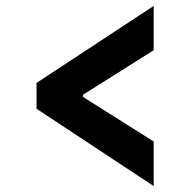

<svg xmlns="http://www.w3.org/2000/svg" viewBox="-20 -624 640 646"><path d="M103 -258V-345L497 -604V-455L259 -305V-298L497 -148V2Z"/></svg>

Font: IBM Plex Thai
Style: Bold
Weight: 700
Designer: Mike Abbink, Paul van der Laan, Pieter van Rosmalen, Ben Mitchell, Mark Frömberg
Foundry: Bold Monday
Version: Version 1.0